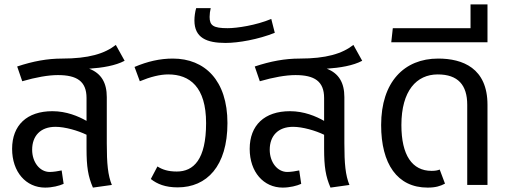

<svg xmlns="http://www.w3.org/2000/svg" viewBox="-20 -840 2327 872"><path d="M185 12C217 12 249 4 269 -5L260 -66C247 -63 222 -59 206 -59C160 -59 126 -104 126 -160C126 -222 163 -264 232 -264C275 -264 334 -247 373 -228V-165C373 -82 380 -39 402 12L488 0C470 -44 465 -96 465 -189V-399C465 -464 440 -507 385 -528C445 -532 505 -542 546 -564L506 -636C455 -596 382 -574 262 -574C195 -574 130 -562 58 -538L81 -471C143 -489 199 -499 243 -499C329 -499 373 -471 373 -395V-291C336 -312 282 -335 218 -335C102 -335 35 -271 35 -164C35 -59 98 12 185 12Z M591 -536 615 -471C663 -491 707 -502 744 -502C842 -502 916 -445 916 -281C916 -115 859 -61 783 -61C743 -61 717 -70 695 -84L665 -27C694 -4 731 11 787 11C919 11 1013 -85 1013 -281C1013 -475 910 -574 765 -574C706 -574 650 -561 591 -536Z M863 -747C863 -668 919 -645 1004 -645C1063 -645 1153 -661 1228 -691L1212 -754C1143 -725 1056 -712 1014 -712C949 -712 932 -724 932 -763C932 -776 934 -791 937 -803H871C866 -787 863 -765 863 -747Z M1264 12C1296 12 1328 4 1348 -5L1339 -66C1326 -63 1301 -59 1285 -59C1239 -59 1205 -104 1205 -160C1205 -222 1242 -264 1311 -264C1354 -264 1413 -247 1452 -228V-165C1452 -82 1459 -39 1481 12L1567 0C1549 -44 1544 -96 1544 -189V-399C1544 -464 1519 -507 1464 -528C1524 -532 1584 -542 1625 -564L1585 -636C1534 -596 1461 -574 1341 -574C1274 -574 1209 -562 1137 -538L1160 -471C1222 -489 1278 -499 1322 -499C1408 -499 1452 -471 1452 -395V-291C1415 -312 1361 -335 1297 -335C1181 -335 1114 -271 1114 -164C1114 -59 1177 12 1264 12Z M1711 -272C1711 -96 1784 12 1922 12C1959 12 1980 5 2001 -6L1977 -70C1967 -66 1957 -64 1940 -64C1852 -64 1803 -135 1803 -272C1803 -428 1872 -502 1968 -502C2060 -502 2102 -454 2102 -364V0H2194V-364C2194 -531 2081 -574 1970 -574C1816 -574 1711 -468 1711 -272Z M1757 -648H2194V-820H2117V-712H1764Z"/></svg>

Font: FiraGO Unicode
Style: Regular
Weight: 400
Designer: bBox Type
Foundry: bBox Type GmbH
Version: Version 1.001;PS 001.001;hotconv 1.0.88;makeotf.lib2.5.64775